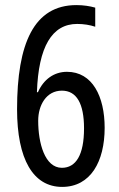

<svg xmlns="http://www.w3.org/2000/svg" viewBox="-20 -815 469 754"><path d="M47 -386C47 -190 110 -81 224 -81C336 -81 391 -181 391 -313C391 -436 343 -533 243 -533C192 -533 151 -503 129 -453H125C131 -631 184 -721 283 -721C309 -721 333 -717 354 -710V-785C333 -791 308 -795 280 -795C113 -795 47 -644 47 -386ZM223 -156C156 -156 130 -253 130 -341C130 -402 162 -459 223 -459C281 -459 310 -408 310 -311C310 -206 278 -156 223 -156Z"/></svg>

Font: Noto Sans Kannada UI ExtraCondensed
Style: Regular
Weight: 400
Width: 2
Designer: Jelle Bosma - Monotype Design Team
Foundry: Monotype Imaging Inc.
Version: Version 2.005